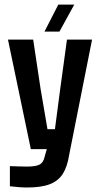

<svg xmlns="http://www.w3.org/2000/svg" viewBox="-20 -647 429 833"><path d="M97.2 166.5Q80.6 166.5 59.8 164.8Q39.1 163.1 22.9 161.1V73.7Q37.1 74.2 58.6 75Q80.1 75.7 96.2 75.7Q137.7 75.7 153.1 66.2Q168.5 56.6 172.9 35.6L183.1 0H113.8L14.6 -475.1H124L156.2 -260.7L186 -86.4H218.3L241.2 -260.7L270.5 -475.1H379.4L279.8 26.4Q272 76.2 252.7 106.9Q233.4 137.7 196.3 152.1Q159.2 166.5 97.2 166.5ZM237.8 -509.8H172.9L232.9 -627H302.2Z"/></svg>

Font: Agdasima
Style: Bold
Weight: 700
Width: 3
Designer: The DocRepair Project, Patric King
Foundry: Google
Version: Version 2.002